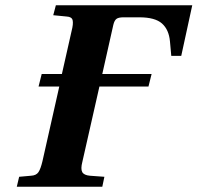

<svg xmlns="http://www.w3.org/2000/svg" viewBox="-20 -712 753 732"><path d="M44 0 53 -38 98 -42Q118 -43 126.5 -55.5Q135 -68 142 -98L206 -382H127L139 -430H216L253 -594Q260 -621 257 -634.5Q254 -648 234 -649L183 -654L193 -692H713L671 -499H633L628 -554Q624 -599 597.5 -622.5Q571 -646 511 -646H451Q432 -646 424 -640Q416 -634 412 -617L370 -430H558L546 -382H359L294 -95Q287 -68 293.5 -56Q300 -44 323 -42L378 -38L370 0Z"/></svg>

Font: Heuristica
Style: Bold Italic
Weight: 700
Italic angle: -13°
Version: Version 1.0.2